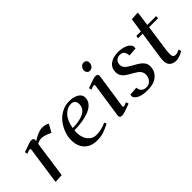

<svg xmlns="http://www.w3.org/2000/svg" viewBox="30 -1228 1847 1847"><g transform="rotate(-45 953.5 -304.5)"><path d="M87.9 -405.8Q151.9 -429.2 174.6 -436.5Q197.3 -443.8 210.9 -443.8Q241.2 -443.8 241.2 -421.9Q241.2 -416 240.2 -411.1L238.8 -404.8Q323.2 -456.1 367.2 -456.1Q400.9 -456.1 426.8 -446.8L444.8 -437L399.9 -356.9Q334 -389.2 295.9 -389.2Q263.7 -389.2 234.9 -372.1L182.1 0L95.2 4.9L97.2 -19L147.9 -372.1Q150.9 -393.1 141.1 -393.1Q129.9 -393.1 94.2 -378.9Z M483.9 -172.9Q483.9 -222.2 502.4 -271.7Q521 -321.3 552.7 -361.6Q584.5 -401.9 632.1 -427Q679.7 -452.1 732.9 -452.1Q796.9 -452.1 834 -428.5Q871.1 -404.8 871.1 -367.2Q871.1 -328.1 845.9 -298.3Q820.8 -268.6 777.6 -251.5Q734.4 -234.4 683.1 -226.1Q631.8 -217.8 573.7 -217.8Q571.8 -205.6 571.8 -191.9Q571.8 -120.1 605.7 -78.1Q639.6 -36.1 693.8 -36.1Q759.3 -36.1 829.1 -67.9L836.9 -43.9Q780.8 -15.6 744.4 -4.4Q708 6.8 660.2 6.8Q577.1 6.8 530.5 -41.7Q483.9 -90.3 483.9 -172.9ZM577.1 -245.1Q622.6 -245.1 659.2 -251.7Q695.8 -258.3 724.6 -271.7Q753.4 -285.2 769.3 -308.6Q785.2 -332 785.2 -363.8Q785.2 -393.1 769.5 -407.5Q753.9 -421.9 728 -421.9Q705.6 -421.9 683.6 -412.4Q661.6 -402.8 640.1 -383.1Q618.7 -363.3 601.8 -327.6Q585 -292 577.1 -245.1Z M959.5 -405.8Q1023.4 -429.2 1046.1 -436.5Q1068.8 -443.8 1082.5 -443.8Q1115.7 -443.8 1115.7 -418Q1115.7 -413.6 1113.8 -401.9L1063.5 -64.9Q1060.5 -43.9 1070.8 -43.9Q1080.1 -43.9 1114.7 -58.1L1123.5 -30.8Q1063 -8.3 1038.1 -0.7Q1013.2 6.8 999.5 6.8Q967.8 6.8 967.8 -18.1Q967.8 -21.5 969.7 -35.2L1019.5 -372.1Q1022.5 -393.1 1012.7 -393.1Q1001.5 -393.1 965.8 -378.9ZM1044.4 -558.1Q1044.4 -581.5 1059.8 -599.4Q1075.2 -617.2 1097.7 -617.2Q1113.8 -617.2 1125.2 -606.2Q1136.7 -595.2 1136.7 -576.2Q1136.7 -551.3 1121.6 -534.2Q1106.4 -517.1 1082.5 -517.1Q1066.4 -517.1 1055.4 -529.8Q1044.4 -542.5 1044.4 -558.1Z M1194.3 -53.2 1196.3 -80.1 1284.2 -86.9Q1286.6 -55.7 1304.4 -37.8Q1322.3 -20 1357.4 -20Q1393.1 -20 1416.3 -47.4Q1439.5 -74.7 1439.5 -113.8Q1439.5 -134.3 1429 -151.6Q1418.5 -168.9 1401.6 -181.2Q1384.8 -193.4 1364.3 -204.8Q1343.8 -216.3 1323.2 -228.5Q1302.7 -240.7 1285.9 -254.4Q1269 -268.1 1258.5 -288.1Q1248 -308.1 1248 -332Q1248 -389.2 1289.1 -421.6Q1330.1 -454.1 1401.4 -454.1Q1451.2 -454.1 1492.7 -437.7Q1534.2 -421.4 1547.4 -386.2L1546.4 -358.9L1457 -352.1Q1454.6 -386.7 1440.7 -404.8Q1426.8 -422.9 1393.1 -422.9Q1364.3 -422.9 1345.2 -404.3Q1326.2 -385.7 1326.2 -354Q1326.2 -335 1337.2 -318.6Q1348.1 -302.2 1365.7 -290.3Q1383.3 -278.3 1404.5 -266.6Q1425.8 -254.9 1447 -242.4Q1468.3 -230 1485.8 -215.8Q1503.4 -201.7 1514.4 -181.9Q1525.4 -162.1 1525.4 -138.2Q1525.4 -73.7 1479.2 -33Q1433.1 7.8 1347.2 7.8Q1220.7 7.8 1194.3 -53.2Z M1632.8 -411.1 1636.7 -439H1697.8L1719.7 -583L1804.7 -587.9L1802.7 -561L1786.1 -439H1906.7L1903.8 -411.1H1782.7L1744.1 -141.1Q1740.7 -115.2 1740.7 -89.8Q1740.7 -61.5 1750 -51.8Q1759.3 -42 1777.8 -42Q1797.9 -42 1831.1 -58.1L1838.9 -30.8Q1816.4 -19 1804.4 -13.4Q1792.5 -7.8 1775.9 -2.9Q1759.3 2 1744.1 2Q1700.2 2 1675 -19.8Q1649.9 -41.5 1649.9 -86.9Q1649.9 -107.9 1654.8 -141.1L1694.8 -411.1Z"/></g></svg>

Font: Dehuti
Style: Bold-Italic
Weight: 700
Version: Version 1.2